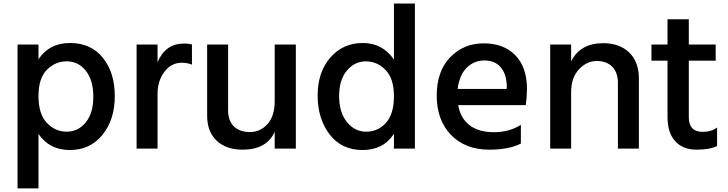

<svg xmlns="http://www.w3.org/2000/svg" viewBox="-20 -804 4073 1074"><path d="M78.1 250V-554.7H195.3V-472.7Q255.9 -563.5 372.1 -563.5Q488.3 -563.5 555.2 -481Q622.1 -398.4 622.1 -266.6Q622.1 -134.8 553.2 -49.8Q484.4 35.2 370.6 35.2Q256.8 35.2 195.3 -54.7V250ZM242.2 -413.6Q195.3 -366.2 195.3 -266.1Q195.3 -166 242.2 -116.7Q289.1 -67.4 353 -67.4Q417 -67.4 459.5 -119.1Q502 -170.9 502 -263.2Q502 -355.5 460 -408.2Q418 -460.9 353.5 -460.9Q289.1 -460.9 242.2 -413.6Z M744.1 27.3V-554.7H861.3V-456.1Q905.3 -560.5 1009.8 -560.5Q1032.2 -560.5 1053.7 -555.7V-442.4Q1027.3 -453.1 997.1 -453.1Q937.5 -453.1 899.4 -401.9Q861.3 -350.6 861.3 -280.3V27.3Z M1138.7 -157.2V-554.7H1255.9V-187.5Q1255.9 -128.9 1288.1 -97.2Q1320.3 -65.4 1378.4 -65.4Q1436.5 -65.4 1476.6 -110.4Q1516.6 -155.3 1516.6 -238.3V-554.7H1634.8V27.3H1516.6V-66.4Q1470.7 33.2 1337.9 33.2Q1245.1 33.2 1191.9 -17.1Q1138.7 -67.4 1138.7 -157.2Z M2183.6 -470.7V-784.2H2300.8V27.3H2183.6V-55.7Q2125 35.2 2007.8 35.2Q1890.6 35.2 1823.7 -52.2Q1756.8 -139.6 1756.8 -270Q1756.8 -400.4 1827.6 -481.9Q1898.4 -563.5 2009.3 -563.5Q2120.1 -563.5 2183.6 -470.7ZM1920.4 -409.2Q1877 -357.4 1877 -266.6Q1877 -175.8 1920.4 -121.6Q1963.9 -67.4 2028.8 -67.4Q2093.8 -67.4 2138.7 -116.7Q2183.6 -166 2183.6 -265.6Q2183.6 -365.2 2136.2 -413.1Q2088.9 -460.9 2026.4 -460.9Q1963.9 -460.9 1920.4 -409.2Z M2927.7 -306.6Q2927.7 -263.7 2920.9 -215.8H2543Q2555.7 -142.6 2606.9 -103.5Q2658.2 -64.5 2743.2 -64.5Q2828.1 -64.5 2893.6 -105.5V-1Q2827.1 33.2 2717.8 33.2Q2582 33.2 2502.4 -49.8Q2422.9 -132.8 2422.9 -269Q2422.9 -405.3 2498 -483.4Q2573.2 -561.5 2685.5 -561.5Q2797.9 -561.5 2862.8 -494.6Q2927.7 -427.7 2927.7 -306.6ZM2540 -306.6H2814.5V-327.1Q2812.5 -390.6 2780.3 -428.2Q2748 -465.8 2689.9 -465.8Q2631.8 -465.8 2590.8 -425.3Q2549.8 -384.8 2540 -306.6Z M3057.6 27.3V-554.7H3174.8V-460.9Q3225.6 -562.5 3354.5 -562.5Q3445.3 -562.5 3499.5 -510.3Q3553.7 -458 3553.7 -365.2V27.3H3436.5V-338.9Q3436.5 -398.4 3404.8 -430.7Q3373 -462.9 3317.9 -462.9Q3262.7 -462.9 3218.8 -416.5Q3174.8 -370.1 3174.8 -288.1V27.3Z M3624 -464.8V-554.7H3713.9V-696.3H3833V-554.7H3983.4V-464.8H3833V-148.4Q3833 -66.4 3911.1 -66.4Q3958 -66.4 3991.2 -90.8V12.7Q3950.2 33.2 3875 33.2Q3799.8 33.2 3756.8 -14.2Q3713.9 -61.5 3713.9 -150.4V-464.8Z"/></svg>

Font: GenEi M Gothic v2 Medium
Style: Regular
Weight: 500
Version: Version 2.0